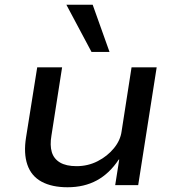

<svg xmlns="http://www.w3.org/2000/svg" viewBox="-20 -781 741 810"><path d="M265 9Q199 9 155.5 -14.5Q112 -38 95.5 -86Q79 -134 90 -202L137 -497H242L197 -209Q190 -168 198.5 -139.5Q207 -111 233 -95.5Q259 -80 303 -80Q351 -80 392 -101Q433 -122 460.5 -155.5Q488 -189 493 -227L535 -497H641L563 0H466L483 -108H481Q442 -49 388.5 -20Q335 9 265 9ZM366 -562 260 -761H371L442 -562Z"/></svg>

Font: Nunito Sans 7pt SemiExpanded Medium
Style: Italic
Weight: 500
Width: 6
Italic angle: -9°
Designer: Vernon Adams
Foundry: Vernon Adams
Version: Version 3.101;gftools[0.9.27]